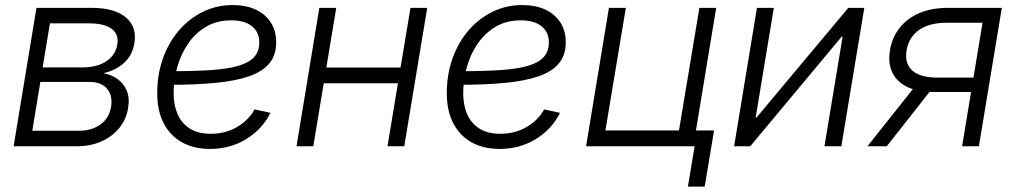

<svg xmlns="http://www.w3.org/2000/svg" viewBox="-20 -566 3929 743"><path d="M32.7 0 121.1 -535.6H334.5Q422.4 -535.6 466.6 -499Q510.7 -462.4 500 -398.4Q492.2 -351.6 460 -322.5Q427.7 -293.5 379.9 -282.7Q411.1 -277.3 435.1 -260Q459 -242.7 470.7 -214.6Q482.4 -186.5 475.6 -147.5Q468.8 -104 441.7 -70.8Q414.6 -37.6 372.6 -18.8Q330.6 0 277.3 0ZM105 -60.1H287.1Q335.4 -60.1 368.9 -84.5Q402.3 -108.9 409.7 -151.9Q417 -195.8 394.5 -222.4Q372.1 -249 325.7 -249H136.2ZM145 -305.2H300.8Q355 -305.2 391.1 -328.9Q427.2 -352.5 434.1 -394.5Q440.4 -434.1 411.6 -454.8Q382.8 -475.6 324.7 -475.6H173.3Z M792.5 10.3Q730.5 10.3 684.6 -15.1Q638.7 -40.5 613.5 -88.9Q588.4 -137.2 588.4 -205.6Q588.4 -277.3 610.4 -339.4Q632.3 -401.4 672.1 -447.8Q711.9 -494.1 765.1 -520.3Q818.4 -546.4 880.4 -546.4Q932.6 -546.4 970.2 -528.6Q1007.8 -510.7 1028.3 -478.5Q1048.8 -446.3 1048.8 -402.3Q1048.8 -353 1022.5 -321Q996.1 -289.1 944.3 -271Q892.6 -252.9 815.2 -245.4Q737.8 -237.8 635.3 -237.8L643.1 -290.5Q732.9 -290.5 797.4 -294.9Q861.8 -299.3 903.1 -311.5Q944.3 -323.7 963.9 -345.7Q983.4 -367.7 983.4 -402.3Q983.4 -441.4 955.1 -464.4Q926.8 -487.3 875 -487.3Q819.3 -487.3 777.6 -462.6Q735.8 -438 707.8 -397Q679.7 -356 665.8 -305.9Q651.9 -255.9 651.9 -204.6Q651.9 -160.2 667 -124.8Q682.1 -89.4 714.1 -68.8Q746.1 -48.3 795.9 -48.3Q852.1 -48.3 896.7 -74.2Q941.4 -100.1 965.3 -142.6L1026.4 -129.4Q995.6 -66.4 933.3 -28.1Q871.1 10.3 792.5 10.3Z M1546.4 -304.7 1536.1 -243.7H1216.3L1226.6 -304.7ZM1281.2 -535.6 1192.4 0H1127.4L1215.8 -535.6ZM1633.3 -535.6 1544.4 0H1479.5L1568.4 -535.6Z M1913.1 10.3Q1851.1 10.3 1805.2 -15.1Q1759.3 -40.5 1734.1 -88.9Q1709 -137.2 1709 -205.6Q1709 -277.3 1731 -339.4Q1752.9 -401.4 1792.7 -447.8Q1832.5 -494.1 1885.7 -520.3Q1939 -546.4 2001 -546.4Q2053.2 -546.4 2090.8 -528.6Q2128.4 -510.7 2148.9 -478.5Q2169.4 -446.3 2169.4 -402.3Q2169.4 -353 2143.1 -321Q2116.7 -289.1 2064.9 -271Q2013.2 -252.9 1935.8 -245.4Q1858.4 -237.8 1755.9 -237.8L1763.7 -290.5Q1853.5 -290.5 1918 -294.9Q1982.4 -299.3 2023.7 -311.5Q2064.9 -323.7 2084.5 -345.7Q2104 -367.7 2104 -402.3Q2104 -441.4 2075.7 -464.4Q2047.4 -487.3 1995.6 -487.3Q1939.9 -487.3 1898.2 -462.6Q1856.4 -438 1828.4 -397Q1800.3 -356 1786.4 -305.9Q1772.5 -255.9 1772.5 -204.6Q1772.5 -160.2 1787.6 -124.8Q1802.7 -89.4 1834.7 -68.8Q1866.7 -48.3 1916.5 -48.3Q1972.7 -48.3 2017.3 -74.2Q2062 -100.1 2085.9 -142.6L2147 -129.4Q2116.2 -66.4 2054 -28.1Q1991.7 10.3 1913.1 10.3Z M2248 0 2336.4 -535.6H2401.9L2322.8 -61H2607.4L2686.5 -535.6H2751.5L2663.1 0ZM2642.1 156.2 2668 0H2626L2636.2 -61H2743.2L2707 156.2Z M3235.8 0H3170.4L3240.7 -423.8H3236.8L2883.3 0H2820.8L2909.2 -535.6H2974.6L2904.3 -111.3H2907.7L3262.7 -535.6H3324.7Z M3768.1 0H3703.1L3782.2 -478H3644.5Q3576.2 -478 3536.6 -450.2Q3497.1 -422.4 3488.3 -371.1Q3480 -320.8 3510.3 -293.2Q3540.5 -265.6 3608.9 -265.6H3775.4L3766.1 -210H3595.7Q3500 -210 3455.8 -253.7Q3411.6 -297.4 3423.8 -371.1Q3432.1 -420.9 3461.2 -458Q3490.2 -495.1 3537.8 -515.4Q3585.4 -535.6 3648.9 -535.6H3856.9ZM3411.6 0H3336.9L3529.3 -242.2H3602.1Z"/></svg>

Font: Inter 20pt Light
Style: Italic
Weight: 300
Italic angle: -9.3988°
Version: Version 4.001;git-66647c0bb